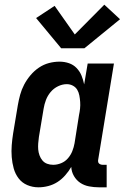

<svg xmlns="http://www.w3.org/2000/svg" viewBox="-20 -791 540 819"><path d="M144 8Q119 8 96.5 -1.5Q74 -11 59.5 -30Q45 -49 38.5 -72.5Q32 -96 30 -121Q28 -146 30 -171.5Q32 -197 36 -222L56 -342Q60 -365 66 -387Q72 -409 83 -430Q94 -451 110 -470Q126 -489 146 -502.5Q166 -516 188.5 -522Q211 -528 234 -528Q255 -528 274 -521.5Q293 -515 306.5 -501Q320 -487 327.5 -469Q335 -451 339 -431L354 -520H466L399 -111Q398 -107 398.5 -102Q399 -97 402 -94Q405 -91 409.5 -89.5Q414 -88 418 -88H435V8H402Q381 8 360 4Q339 0 322.5 -11Q306 -22 295.5 -40Q285 -58 284 -79Q273 -60 258 -43Q243 -26 225 -14.5Q207 -3 186 2.5Q165 8 144 8ZM207 -88Q224 -88 241 -95Q258 -102 270 -116Q282 -130 288.5 -146.5Q295 -163 298 -180L317 -300Q320 -314 321.5 -328Q323 -342 322 -356Q321 -370 318.5 -383.5Q316 -397 309.5 -408Q303 -419 291 -425.5Q279 -432 265 -432Q246 -432 227.5 -423Q209 -414 196 -398.5Q183 -383 176 -364.5Q169 -346 166 -327L146 -207Q144 -193 143 -179.5Q142 -166 143 -153.5Q144 -141 148.5 -128.5Q153 -116 161 -106.5Q169 -97 181 -92.5Q193 -88 207 -88ZM340 -585H241L134 -714L213 -766L299 -644L425 -771L492 -709Z"/></svg>

Font: Iosevka Gothic
Style: Bold Italic
Weight: 700
Italic angle: -9°
Monospace: yes
Designer: Belleve Invis
Foundry: Belleve Invis
Version: Version 15.5.1; ttfautohint (v1.8.4)